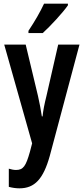

<svg xmlns="http://www.w3.org/2000/svg" viewBox="-20 -786 456 1046"><path d="M350 -757V-766H220C199 -721 171 -672 135 -618V-606H213C257 -646 323 -718 350 -757ZM3 -543 155 -5 143 41C121 119 107 140 67 140C55 140 41 137 28 133V232C47 237 66 240 86 240C169 240 216 189 251 64L413 -543H297L233 -263C222 -219 215 -184 212 -152H208C203 -187 195 -227 187 -263L120 -543Z"/></svg>

Font: Noto Sans Devanagari ExtraCondensed SemiBold
Style: Regular
Weight: 600
Width: 2
Designer: Jelle Bosma - Monotype Design Team
Foundry: Monotype Imaging Inc.
Version: Version 2.004